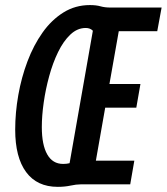

<svg xmlns="http://www.w3.org/2000/svg" viewBox="-20 -723 654 753"><path d="M206.5 9.8Q125 9.8 82.3 -48.3Q39.6 -106.4 39.6 -214.4Q39.6 -281.2 51.8 -350.3Q64 -419.4 87.9 -482.7Q111.8 -545.9 147 -595.5Q182.1 -645 228.8 -674.1Q275.4 -703.1 332.5 -703.1Q357.4 -703.1 374.3 -698.2Q391.1 -693.4 413.6 -693.4H613.8L596.7 -600.6H445.8L409.2 -393.6H530.8L514.6 -300.8H392.6L356 -92.8H506.8L490.7 0H296.4Q279.3 0 256.6 4.9Q233.9 9.8 206.5 9.8ZM227.5 -80.1Q242.2 -80.1 252.9 -83L344.2 -602.5Q333.5 -613.3 316.4 -613.3Q283.2 -613.3 255.9 -587.4Q228.5 -561.5 207.8 -518.8Q187 -476.1 172.9 -424.3Q158.7 -372.6 151.4 -320.6Q144 -268.6 144 -224.6Q144 -154.8 165.3 -117.4Q186.5 -80.1 227.5 -80.1Z"/></svg>

Font: Cascadia Code NF
Style: Italic
Weight: 400
Italic angle: -10°
Monospace: yes
Designer: Aaron Bell
Foundry: Saja Typeworks
Version: Version 2404.023; ttfautohint (v1.8.4)